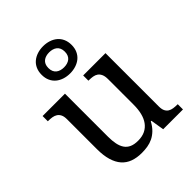

<svg xmlns="http://www.w3.org/2000/svg" viewBox="-227 -946 1088 1088"><g transform="rotate(-45 317.5 -402.0)"><path d="M526.9 -108.9Q526.9 -86.9 533.4 -73.5Q540 -60.1 551.3 -53.2Q562.5 -46.4 577.4 -44.2Q592.3 -42 608.9 -42H611.8V0H453.1L439.9 -81.1H435.1Q419.9 -52.7 401.6 -35.2Q383.3 -17.6 362.8 -7.6Q342.3 2.4 319.8 6.1Q297.4 9.8 272.9 9.8Q233.4 9.8 202.6 -1.5Q171.9 -12.7 150.9 -36.6Q129.9 -60.5 118.9 -97.7Q107.9 -134.8 107.9 -186V-425.8Q107.9 -447.8 101.3 -461.2Q94.7 -474.6 83.5 -481.9Q72.3 -489.3 57.4 -491.7Q42.5 -494.1 25.9 -494.1H22.9V-536.1H202.1V-190.9Q202.1 -158.2 207.3 -132.8Q212.4 -107.4 224.4 -89.8Q236.3 -72.3 256.6 -63.2Q276.9 -54.2 307.1 -54.2Q340.3 -54.2 364 -65.9Q387.7 -77.6 403.1 -98.9Q418.5 -120.1 425.8 -149.9Q433.1 -179.7 433.1 -215.8V-421.9Q433.1 -445.3 426.5 -459.7Q419.9 -474.1 408.9 -481.7Q397.9 -489.3 383.1 -491.7Q368.2 -494.1 351.1 -494.1H348.1V-536.1H526.9ZM424.3 -705.1Q424.3 -678.2 415 -658Q405.8 -637.7 389.4 -624Q373 -610.4 351.1 -603.3Q329.1 -596.2 304.2 -596.2Q279.3 -596.2 257.3 -603.3Q235.4 -610.4 219 -624Q202.6 -637.7 193.4 -658Q184.1 -678.2 184.1 -705.1Q184.1 -731.4 193.4 -752Q202.6 -772.5 219 -786.1Q235.4 -799.8 257.3 -806.9Q279.3 -814 304.2 -814Q329.1 -814 351.1 -806.9Q373 -799.8 389.4 -786.1Q405.8 -772.5 415 -752Q424.3 -731.4 424.3 -705.1ZM370.1 -705.1Q370.1 -721.2 365 -732.7Q359.9 -744.1 350.8 -751.2Q341.8 -758.3 329.8 -761.7Q317.9 -765.1 304.2 -765.1Q290.5 -765.1 278.6 -761.7Q266.6 -758.3 257.6 -751.2Q248.5 -744.1 243.4 -732.7Q238.3 -721.2 238.3 -705.1Q238.3 -689 243.4 -677.5Q248.5 -666 257.6 -658.9Q266.6 -651.9 278.6 -648.4Q290.5 -645 304.2 -645Q317.9 -645 329.8 -648.4Q341.8 -651.9 350.8 -658.9Q359.9 -666 365 -677.5Q370.1 -689 370.1 -705.1Z"/></g></svg>

Font: Droid-TTFautohint Serif
Style: Regular
Weight: 400
Foundry: Ascender Corporation
Version: Version 1.00; ttfautohint (v1.00rc1.4-1a1c-dirty) -l 8 -r 50